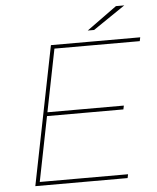

<svg xmlns="http://www.w3.org/2000/svg" viewBox="-58 -916 788 966"><g transform="rotate(-5 336.0 -433.5)"><path d="M169 -365H560L556 -346H165ZM105 -19H551L547 0H81L221 -700H672L668 -681H237ZM412 -757 564 -867H606L444 -757Z"/></g></svg>

Font: Montserrat Thin Thin
Style: Italic
Weight: 250
Italic angle: -11.3°
Version: Version 9.000